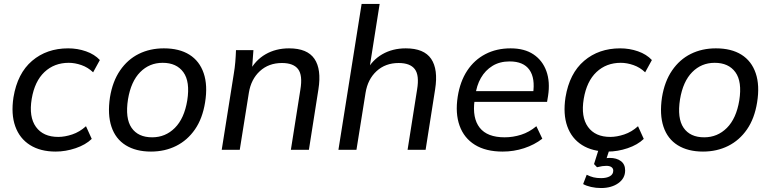

<svg xmlns="http://www.w3.org/2000/svg" viewBox="-20 -756 3889 969"><path d="M261 9Q184 9 131.5 -24Q79 -57 57 -118.5Q35 -180 48 -265Q68 -386 142 -449Q216 -512 324 -512Q371 -512 414 -497Q457 -482 484 -453L450 -391Q424 -416 391 -427.5Q358 -439 327 -439Q254 -439 204.5 -392.5Q155 -346 140 -257Q125 -166 161.5 -115.5Q198 -65 274 -65Q307 -65 344.5 -77.5Q382 -90 414 -119L443 -55Q412 -25 361.5 -8Q311 9 261 9Z M742 9Q666 9 614.5 -23Q563 -55 542.5 -116.5Q522 -178 535 -265Q548 -345 586 -400.5Q624 -456 680.5 -484Q737 -512 807 -512Q885 -512 936 -480Q987 -448 1008 -386.5Q1029 -325 1015 -239Q1002 -158 964 -103Q926 -48 869 -19.5Q812 9 742 9ZM748 -63Q815 -63 862.5 -110.5Q910 -158 925 -249Q940 -344 905.5 -391.5Q871 -439 801 -439Q734 -439 687.5 -392Q641 -345 626 -255Q611 -159 644 -111Q677 -63 748 -63Z M1099 0 1160 -384Q1165 -413 1167.5 -443Q1170 -473 1171 -503H1259L1251 -395L1238 -394Q1268 -452 1320 -482Q1372 -512 1439 -512Q1531 -512 1567 -459Q1603 -406 1587 -305L1539 0H1448L1496 -304Q1508 -376 1484.5 -407Q1461 -438 1403 -438Q1336 -438 1291.5 -397Q1247 -356 1236 -288L1190 0Z M1688 0 1805 -736H1896L1842 -394H1827Q1857 -452 1909 -482Q1961 -512 2028 -512Q2120 -512 2156 -459Q2192 -406 2176 -305L2128 0H2037L2085 -304Q2097 -376 2073.5 -407Q2050 -438 1992 -438Q1925 -438 1880.5 -397Q1836 -356 1825 -288L1779 0Z M2517 9Q2432 9 2377 -25Q2322 -59 2299.5 -121.5Q2277 -184 2290 -268Q2302 -345 2338 -399.5Q2374 -454 2430 -483Q2486 -512 2557 -512Q2627 -512 2672.5 -481.5Q2718 -451 2737.5 -397Q2757 -343 2746 -272L2741 -242H2357L2365 -296H2688L2670 -282Q2682 -361 2652 -403.5Q2622 -446 2552 -446Q2502 -446 2465.5 -423.5Q2429 -401 2407 -362.5Q2385 -324 2379 -274L2375 -249Q2363 -160 2401 -111.5Q2439 -63 2527 -63Q2569 -63 2610 -76Q2651 -89 2687 -119L2717 -56Q2677 -25 2625 -8Q2573 9 2517 9Z M3047 9Q2970 9 2917.5 -24Q2865 -57 2843 -118.5Q2821 -180 2834 -265Q2854 -386 2928 -449Q3002 -512 3110 -512Q3157 -512 3200 -497Q3243 -482 3270 -453L3236 -391Q3210 -416 3177 -427.5Q3144 -439 3113 -439Q3040 -439 2990.5 -392.5Q2941 -346 2926 -257Q2911 -166 2947.5 -115.5Q2984 -65 3060 -65Q3093 -65 3130.5 -77.5Q3168 -90 3200 -119L3229 -55Q3198 -25 3147.5 -8Q3097 9 3047 9ZM3013 193Q2987 193 2963 187.5Q2939 182 2923 173L2941 126Q2959 135 2975.5 139Q2992 143 3014 143Q3041 143 3058 133.5Q3075 124 3075 105Q3075 94 3066 87.5Q3057 81 3040 81Q3030 81 3019.5 82.5Q3009 84 2993 88L2978 72L3007 -20H3062L3037 56L3011 48Q3024 45 3035.5 43Q3047 41 3057 41Q3092 41 3113.5 57Q3135 73 3135 104Q3135 144 3100.5 168.5Q3066 193 3013 193Z M3528 9Q3452 9 3400.5 -23Q3349 -55 3328.5 -116.5Q3308 -178 3321 -265Q3334 -345 3372 -400.5Q3410 -456 3466.5 -484Q3523 -512 3593 -512Q3671 -512 3722 -480Q3773 -448 3794 -386.5Q3815 -325 3801 -239Q3788 -158 3750 -103Q3712 -48 3655 -19.5Q3598 9 3528 9ZM3534 -63Q3601 -63 3648.5 -110.5Q3696 -158 3711 -249Q3726 -344 3691.5 -391.5Q3657 -439 3587 -439Q3520 -439 3473.5 -392Q3427 -345 3412 -255Q3397 -159 3430 -111Q3463 -63 3534 -63Z"/></svg>

Font: Mulish ExtraLight Medium
Style: Italic
Weight: 500
Italic angle: -9°
Version: Version 3.603